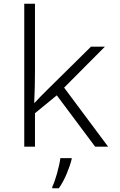

<svg xmlns="http://www.w3.org/2000/svg" viewBox="-20 -780 640 1021"><path d="M166 0V-178L282 -273L486 0H555L321 -314L538 -532H464L234 -305Q214 -285 196.5 -267.5Q179 -250 164 -233H162Q166 -320 166 -405V-760H109V0ZM293 221Q316 188 334 145.5Q352 103 361 67V61H301Q297 93 283.5 141.5Q270 190 258 213V221Z"/></svg>

Font: Noto Sans Mono UI Light
Style: Regular
Weight: 300
Designer: Monotype Design team
Foundry: Monotype Imaging Inc.
Version: 1.000